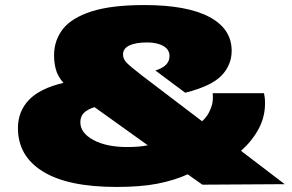

<svg xmlns="http://www.w3.org/2000/svg" viewBox="-20 -730 1157 760"><path d="M441 10Q249 10 150 -51Q51 -112 51 -223Q51 -289 94.5 -334.5Q138 -380 231 -402Q208 -429 201 -455.5Q194 -482 194 -511Q194 -570 228.5 -614.5Q263 -659 341.5 -684.5Q420 -710 551 -710Q720 -710 808.5 -663Q897 -616 897 -529Q897 -473 857 -431Q817 -389 713 -363L595 -451Q651 -468 651 -508Q651 -534 626.5 -548Q602 -562 562 -562Q517 -562 492 -550Q467 -538 467 -514Q467 -496 482.5 -480.5Q498 -465 542 -431L780 -250Q798 -267 806.5 -283.5Q815 -300 820 -318Q822 -328 822.5 -338.5Q823 -349 822 -361H1025Q1027 -351 1028 -343.5Q1029 -336 1029 -320Q1029 -266 1003 -218.5Q977 -171 934 -133L1107 -1L781 1L723 -40Q670 -16 603.5 -3Q537 10 441 10ZM298 -246Q298 -204 349.5 -176Q401 -148 484 -148Q533 -148 565 -155L354 -306Q326 -297 312 -283Q298 -269 298 -246Z"/></svg>

Font: Georama ExtraExtended ExtraBold
Style: Regular
Weight: 800
Width: 8
Designer: Jean-Baptiste Levee
Foundry: Production Type
Version: Version 1.000